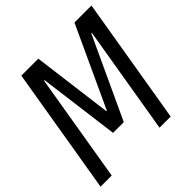

<svg xmlns="http://www.w3.org/2000/svg" viewBox="-191 -850 999 999"><g transform="rotate(-45 308.5 -350.0)"><path d="M174 -598 74 0H-8L109 -700H234L291 -257H295L500 -700H625L508 0H426L526 -598H522L315 -152H236L178 -598Z"/></g></svg>

Font: CommitMono
Style: Italic
Weight: 400
Monospace: yes
Designer: Eigil Nikolajsen
Foundry: Eigil Nikolajsen
Version: Version 1.143